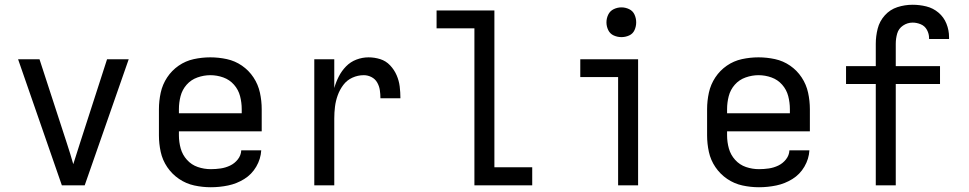

<svg xmlns="http://www.w3.org/2000/svg" viewBox="-20 -779 4072 807"><path d="M240 0H336L521 -530H430L316 -177Q309 -155 302 -133Q295 -111 288 -89Q282 -111 275 -133Q268 -155 261 -177L146 -530H56Z M866 8Q903 8 939 0.5Q975 -7 1006.5 -26.5Q1038 -46 1057 -78.5Q1076 -111 1078 -147H994Q993 -126 979.5 -109Q966 -92 947 -83Q928 -74 907.5 -71Q887 -68 866 -68Q838 -68 811.5 -77Q785 -86 766 -107Q747 -128 739.5 -155Q732 -182 732 -210V-227H1080V-320Q1080 -355 1072.5 -389.5Q1065 -424 1045.5 -453.5Q1026 -483 997 -503Q968 -523 933.5 -530.5Q899 -538 864 -538Q829 -538 794.5 -530.5Q760 -523 731 -503Q702 -483 682.5 -453.5Q663 -424 655.5 -389.5Q648 -355 648 -320V-210Q648 -175 655.5 -140.5Q663 -106 683 -76.5Q703 -47 732.5 -27Q762 -7 796.5 0.5Q831 8 866 8ZM732 -303V-320Q732 -348 739 -375Q746 -402 764.5 -423Q783 -444 810 -453.5Q837 -463 864 -463Q892 -463 918.5 -453.5Q945 -444 963.5 -423Q982 -402 989 -375Q996 -348 996 -320V-303Z M1301 0H1385V-281Q1385 -306 1388 -330.5Q1391 -355 1399.5 -378.5Q1408 -402 1423 -422Q1438 -442 1461 -452.5Q1484 -463 1509 -463Q1526 -463 1541.5 -455Q1557 -447 1565.5 -432Q1574 -417 1576.5 -400Q1579 -383 1579 -366H1663Q1663 -391 1660 -415.5Q1657 -440 1647 -463Q1637 -486 1619.5 -504.5Q1602 -523 1578 -530.5Q1554 -538 1529 -538Q1503 -538 1478 -528.5Q1453 -519 1434.5 -500Q1416 -481 1404 -457.5Q1392 -434 1385 -409V-530H1301Z M1974 0H2217V-76H2058V-735H1815V-660H1974Z M2578 0H2662V-530H2419V-455H2578ZM2592 -623Q2609 -623 2624.5 -630Q2640 -637 2647 -652.5Q2654 -668 2654 -685Q2654 -702 2647 -717.5Q2640 -733 2624.5 -740.5Q2609 -748 2592 -748Q2575 -748 2559.5 -740.5Q2544 -733 2536.5 -717.5Q2529 -702 2529 -685Q2529 -668 2536.5 -652.5Q2544 -637 2559.5 -630Q2575 -623 2592 -623Z M3170 8Q3207 8 3243 0.5Q3279 -7 3310.5 -26.5Q3342 -46 3361 -78.5Q3380 -111 3382 -147H3298Q3297 -126 3283.5 -109Q3270 -92 3251 -83Q3232 -74 3211.5 -71Q3191 -68 3170 -68Q3142 -68 3115.5 -77Q3089 -86 3070 -107Q3051 -128 3043.5 -155Q3036 -182 3036 -210V-227H3384V-320Q3384 -355 3376.5 -389.5Q3369 -424 3349.5 -453.5Q3330 -483 3301 -503Q3272 -523 3237.5 -530.5Q3203 -538 3168 -538Q3133 -538 3098.5 -530.5Q3064 -523 3035 -503Q3006 -483 2986.5 -453.5Q2967 -424 2959.5 -389.5Q2952 -355 2952 -320V-210Q2952 -175 2959.5 -140.5Q2967 -106 2987 -76.5Q3007 -47 3036.5 -27Q3066 -7 3100.5 0.5Q3135 8 3170 8ZM3036 -303V-320Q3036 -348 3043 -375Q3050 -402 3068.5 -423Q3087 -444 3114 -453.5Q3141 -463 3168 -463Q3196 -463 3222.5 -453.5Q3249 -444 3267.5 -423Q3286 -402 3293 -375Q3300 -348 3300 -320V-303Z M3661 0H3745V-426H3931V-501H3745V-595Q3745 -617 3751 -638Q3757 -659 3775.5 -671.5Q3794 -684 3816 -684Q3833 -684 3850 -677Q3867 -670 3876 -653.5Q3885 -637 3885 -619V-615H3969Q3969 -619 3969 -623Q3969 -652 3958 -679.5Q3947 -707 3924.5 -726Q3902 -745 3873.5 -752Q3845 -759 3816 -759Q3783 -759 3752 -749Q3721 -739 3699 -714.5Q3677 -690 3669 -658.5Q3661 -627 3661 -595V-501H3536V-426H3661Z"/></svg>

Font: Iosevka SS01 Extended
Style: Regular
Weight: 400
Width: 7
Monospace: yes
Designer: Belleve Invis
Foundry: Belleve Invis
Version: Version 3.4.7; ttfautohint (v1.8.3)